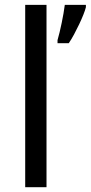

<svg xmlns="http://www.w3.org/2000/svg" viewBox="-20 -780 378 800"><path d="M173.8 0H85V-759.8H173.8ZM219.7 -612.8Q224.1 -627.4 228.5 -646.2Q232.9 -665 237.1 -684.8Q241.2 -704.6 244.6 -724.1Q248 -743.7 250 -759.8H337.9V-750Q335 -737.8 327.4 -718.8Q319.8 -699.7 309.8 -678.7Q299.8 -657.7 288.6 -636.7Q277.3 -615.7 266.6 -600.1H219.7Z"/></svg>

Font: WenQuanYi Micro Hei
Style: Regular
Weight: 400
Foundry: Ascender Corporation
Version: Version 0.2.0-beta